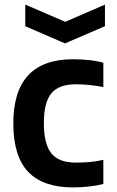

<svg xmlns="http://www.w3.org/2000/svg" viewBox="-20 -807 509 836"><path d="M90 -787 264 -712 437 -787V-693L263 -618L90 -693ZM298 9Q167 9 102.5 -59Q38 -127 38 -270Q38 -549 298 -549Q332 -549 366.5 -545.5Q401 -542 430 -534V-428Q367 -440 311 -440Q236 -440 203.5 -400.5Q171 -361 171 -271Q171 -180 203.5 -139.5Q236 -99 310 -99Q343 -99 371 -101.5Q399 -104 430 -111V-6Q404 1 368.5 5Q333 9 298 9Z"/></svg>

Font: Encode Sans Narrow
Style: SemiBold
Weight: 600
Designer: Pablo Impallari, Andres Torresi
Foundry: Pablo Impallari, Andres Torresi
Version: Version 1.000; ttfautohint (v1.00) -l 8 -r 50 -G 200 -x 14 -